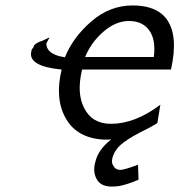

<svg xmlns="http://www.w3.org/2000/svg" viewBox="-20 -505 658 704"><path d="M95 -317Q95 -324 102 -330Q102 -331 103 -333Q104 -335 104 -336Q104 -337 105 -338.5Q106 -340 107 -341Q109 -342 112 -345Q116 -347 119 -349L127 -353Q128 -353 130 -353.5Q132 -354 132 -354L162 -368L156 -357Q153 -352 150 -346Q150 -305 218 -295Q248 -369 315.5 -427Q383 -485 466 -485Q606 -485 617 -358Q621 -314 607 -250H281Q260 -163 289 -108Q318 -51 387 -51Q475 -51 568 -121L557 -54Q536 -40 491 -18Q445 6 422 26.5Q399 47 392 75Q387 94 398 106Q404 118 423 118Q441 116 486 99L488 154Q448 171 418 177Q397 180 384 179Q347 177 333.5 150Q320 123 329 91Q339 44 388 6Q382 7 364 7Q264 3 222 -69.5Q180 -142 206 -250Q81 -262 95 -317ZM292 -296H544Q552 -360 527 -394Q502 -428 453 -428Q405 -428 360 -389.5Q315 -351 292 -296Z"/></svg>

Font: Coval
Style: Light Italic
Weight: 300
Foundry: Context Ltd
Version: Version 001.000